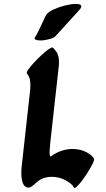

<svg xmlns="http://www.w3.org/2000/svg" viewBox="-20 -951 537 973"><path d="M247 -710Q255 -704 267 -687Q279 -670 279 -632Q279 -626 278.5 -620Q278 -614 277 -608L235 -230Q234 -212 232.5 -199.5Q231 -187 231 -178Q231 -162 236 -157Q264 -178 292.5 -187Q321 -196 346 -196Q389 -196 419.5 -179Q450 -162 456 -147Q459 -141 450 -122.5Q441 -104 426.5 -80.5Q412 -57 396.5 -36.5Q381 -16 369 -5Q357 6 354 -1Q347 -18 314 -36.5Q281 -55 241 -55Q223 -55 204.5 -49.5Q186 -44 169 -30Q168 -30 168 -29Q154 -16 143 -8Q132 0 127 0Q105 0 96.5 -21Q88 -42 88 -75Q88 -96 91 -118L133 -496L134 -518Q134 -547 127 -561.5Q120 -576 117 -578Q112 -582 122.5 -597.5Q133 -613 151.5 -633Q170 -653 190.5 -672Q211 -691 227 -702Q243 -713 247 -710ZM158 -763Q163 -770 172 -788Q181 -806 190.5 -826.5Q200 -847 207 -861.5Q214 -876 214 -876Q225 -891 252.5 -903.5Q280 -916 311 -923.5Q342 -931 364 -931Q392 -931 392 -919Q392 -913 388 -908Q387 -906 374 -891.5Q361 -877 342.5 -857Q324 -837 306 -817Q288 -797 276 -784Q264 -771 264 -771Q257 -760 231.5 -753Q206 -746 185 -746Q169 -746 160.5 -750Q152 -754 158 -763Z"/></svg>

Font: Ga Maamli
Style: Regular
Weight: 400
Designer: Afotey Clement Nii Odai, Ama Asantewa Diaka, David Abbey-Thompson
Foundry: Sorkin Type Co.
Version: Version 1.000; ttfautohint (v1.8.4.7-5d5b)